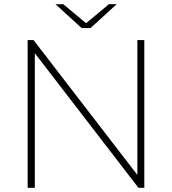

<svg xmlns="http://www.w3.org/2000/svg" viewBox="-20 -890 815 910"><path d="M111 0H145V-638L636 0H664V-700H631V-61L139 -700H111ZM367 -757H409L533 -870H496L388 -780L280 -870H243Z"/></svg>

Font: Chess Sans ExtraLight
Style: Regular
Weight: 275
Designer: Wolf Bōese
Foundry: Wolf Bōese
Version: Version 7.223;Glyphs 3.3 (3306)